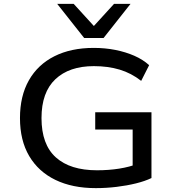

<svg xmlns="http://www.w3.org/2000/svg" viewBox="-20 -961 907 990"><path d="M474 9Q353 9 265.5 -33.5Q178 -76 130.5 -156.5Q83 -237 83 -352Q83 -466 129 -547Q175 -628 260.5 -671Q346 -714 463 -714Q522 -714 575 -703.5Q628 -693 672.5 -673.5Q717 -654 749 -625L708 -544Q657 -584 597 -602Q537 -620 464 -620Q337 -620 265.5 -552.5Q194 -485 194 -352Q194 -216 268 -149.5Q342 -83 480 -83Q541 -83 594.5 -91.5Q648 -100 692 -117L664 -72V-293H471V-382H761V-43Q728 -27 681.5 -15.5Q635 -4 581.5 2.5Q528 9 474 9ZM414 -765 275 -941H360L464 -827L568 -941H653L514 -765Z"/></svg>

Font: Nunito Sans 7pt SemiExpanded Medium
Style: Regular
Weight: 500
Width: 6
Designer: Vernon Adams
Foundry: Vernon Adams
Version: Version 3.101;gftools[0.9.27]